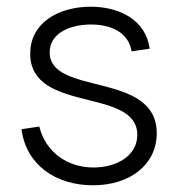

<svg xmlns="http://www.w3.org/2000/svg" viewBox="-20 -536 537 572"><path d="M257 16C369 16 447 -47 447 -139C447 -325 128 -249 128 -380C128 -437 188 -463 251 -463C310 -463 363 -440 372 -383L426 -391C414 -477 336 -516 250 -516C157 -516 70 -470 70 -376C70 -197 389 -277 389 -134C389 -71 326 -37 259 -37C180 -37 116 -83 97 -159L44 -151C58 -44 147 16 257 16Z"/></svg>

Font: Uncut Sans Light
Style: Regular
Weight: 300
Designer: Kasper Nordkvist
Foundry: UNCUT.wtf
Version: Version 1.304;Glyphs 3.2 (3246)